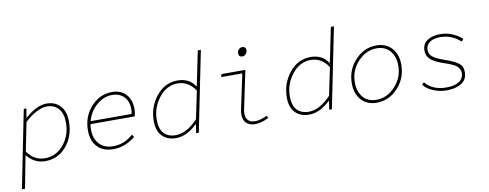

<svg xmlns="http://www.w3.org/2000/svg" viewBox="-73 -1103 4346 1705"><g transform="rotate(-10 2100.0 -250.0)"><path d="M8 222 148 -478H172L158 -398H162Q266 -490 354 -490Q432 -490 478 -439.5Q524 -389 524 -298Q524 -167 448.5 -77.5Q373 12 256 12Q207 12 165 -10Q123 -32 96 -68H92L70 42L36 222ZM258 -14Q360 -14 428 -96.5Q496 -179 496 -292Q496 -376 457.5 -420Q419 -464 352 -464Q308 -464 254 -435Q200 -406 152 -360L100 -102Q161 -14 258 -14Z M872 12Q779 12 727.5 -42Q676 -96 676 -190Q676 -317 755.5 -403.5Q835 -490 944 -490Q1026 -490 1071 -439.5Q1116 -389 1116 -309Q1116 -267 1106 -242H708Q704 -221 704 -192Q704 -112 749 -63Q794 -14 874 -14Q975 -14 1054 -86L1070 -64Q1034 -32 982 -10Q930 12 872 12ZM940 -464Q866 -464 801.5 -409Q737 -354 714 -268H1083Q1088 -291 1088 -312Q1088 -381 1048.5 -422.5Q1009 -464 940 -464Z M1436 12Q1358 12 1312 -35Q1266 -82 1266 -170Q1266 -299 1343.5 -394.5Q1421 -490 1534 -490Q1642 -490 1692 -410H1696L1716 -506L1760 -722H1788L1642 0H1618L1630 -78H1626Q1533 12 1436 12ZM1438 -14Q1536 -14 1638 -122L1690 -372Q1629 -464 1532 -464Q1433 -464 1363.5 -376Q1294 -288 1294 -176Q1294 -95 1332 -54.5Q1370 -14 1438 -14Z M2151 12Q2101 12 2071.5 -14.5Q2042 -41 2042 -94Q2042 -115 2048 -142L2114 -452H1924L1930 -478H2146L2074 -134Q2070 -115 2070 -98Q2070 -14 2156 -14Q2199 -14 2262 -44L2272 -22Q2204 12 2151 12ZM2142 -600Q2108 -600 2108 -634Q2108 -653 2121.5 -667.5Q2135 -682 2152 -682Q2186 -682 2186 -648Q2186 -629 2172.5 -614.5Q2159 -600 2142 -600Z M2636 12Q2558 12 2512 -35Q2466 -82 2466 -170Q2466 -299 2543.5 -394.5Q2621 -490 2734 -490Q2842 -490 2892 -410H2896L2916 -506L2960 -722H2988L2842 0H2818L2830 -78H2826Q2733 12 2636 12ZM2638 -14Q2736 -14 2838 -122L2890 -372Q2829 -464 2732 -464Q2633 -464 2563.5 -376Q2494 -288 2494 -176Q2494 -95 2532 -54.5Q2570 -14 2638 -14Z M3246 12Q3158 12 3107 -45Q3056 -102 3056 -194Q3056 -316 3136.5 -403Q3217 -490 3328 -490Q3416 -490 3467 -433Q3518 -376 3518 -284Q3518 -162 3437.5 -75Q3357 12 3246 12ZM3248 -14Q3344 -14 3417 -93Q3490 -172 3490 -278Q3490 -363 3446.5 -413.5Q3403 -464 3326 -464Q3230 -464 3157 -385Q3084 -306 3084 -200Q3084 -115 3127.5 -64.5Q3171 -14 3248 -14Z M3873 12Q3814 12 3756.5 -12Q3699 -36 3668 -76L3688 -94Q3753 -14 3880 -14Q3949 -14 3991.5 -40Q4034 -66 4034 -120Q4034 -138 4025.5 -153Q4017 -168 4006 -178.5Q3995 -189 3972 -200Q3949 -211 3931.5 -217.5Q3914 -224 3881 -235Q3806 -261 3774 -292Q3742 -323 3742 -370Q3742 -429 3786.5 -459.5Q3831 -490 3902 -490Q3964 -490 4015.5 -467.5Q4067 -445 4100 -412L4082 -392Q4002 -464 3900 -464Q3839 -464 3804.5 -439Q3770 -414 3770 -372Q3770 -331 3802.5 -306.5Q3835 -282 3903 -259Q3985 -231 4023.5 -203Q4062 -175 4062 -122Q4062 -53 4010 -20.5Q3958 12 3873 12Z"/></g></svg>

Font: TypoPRO Source Code Pro
Style: Italic
Weight: 200
Italic angle: -11°
Monospace: yes
Designer: Paul D. Hunt, Teo Tuominen
Foundry: Adobe Systems Incorporated
Version: Version 1.030;PS 1.0;hotconv 1.0.84;makeotf.lib2.5.63406